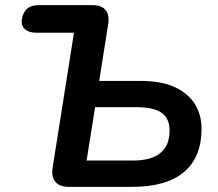

<svg xmlns="http://www.w3.org/2000/svg" viewBox="-20 -725 847 745"><path d="M246 0Q211 0 195 -19.5Q179 -39 184 -73L267 -598H122Q91 -598 76 -612.5Q61 -627 65 -652Q70 -678 85.5 -691.5Q101 -705 129 -705H339Q374 -705 389.5 -686.5Q405 -668 400 -633L365 -411H527Q606 -411 658 -387Q710 -363 736 -321.5Q762 -280 762 -225Q762 -115 694 -57.5Q626 0 493 0ZM316 -102H495Q566 -102 602 -131Q638 -160 638 -218Q638 -265 607.5 -287Q577 -309 510 -309H349Z"/></svg>

Font: Nunito ExtraLight
Style: Italic
Weight: 200
Italic angle: -9°
Designer: Vernon Adams
Foundry: Vernon Adams
Version: Version 3.602